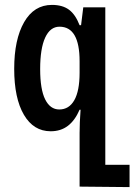

<svg xmlns="http://www.w3.org/2000/svg" viewBox="-20 -526 549 784"><path d="M305 17Q305 -23 309 -78H305Q286 -34 257 -12Q228 10 187 10Q117 10 77.5 -57.5Q38 -125 38 -245Q38 -365 78.5 -435.5Q119 -506 192 -506Q235 -506 261.5 -486.5Q288 -467 305 -423H311L320 -496H410V147H509V238L305 236ZM305 -229V-276Q305 -417 223 -417Q185 -417 164.5 -372.5Q144 -328 144 -244Q144 -161 164.5 -120Q185 -79 222 -79Q262 -79 283.5 -117Q305 -155 305 -229Z"/></svg>

Font: Noto Sans Armenian Medium Cond
Style: Regular
Weight: 500
Width: 3
Designer: Monotype Design team
Foundry: Monotype Imaging Inc.
Version: Version 1.000